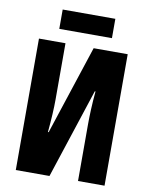

<svg xmlns="http://www.w3.org/2000/svg" viewBox="-96 -958 797 1027"><g transform="rotate(10 302.5 -444.5)"><path d="M62 0V-714H206V-407Q206 -374 203.5 -328.5Q201 -283 196 -230H200L359 -714H544V0H400V-310Q400 -342 402 -389Q404 -436 409 -488H405L245 0ZM446 -889V-784H160V-889Z"/></g></svg>

Font: Noto Sans ExtraCondensed ExtraBold
Style: Regular
Weight: 800
Width: 2
Designer: Monotype Design Team
Foundry: Monotype Imaging Inc.
Version: Version 2.013; ttfautohint (v1.8.4.7-5d5b)